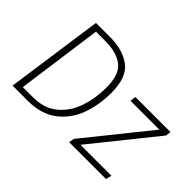

<svg xmlns="http://www.w3.org/2000/svg" viewBox="-119 -978 1271 1271"><g transform="rotate(45 517.0 -342.0)"><path d="M574 -429Q574 -315 538.5 -218Q503 -121 423.5 -60.5Q344 0 219 0H77L174 -684H305Q426 -684 500 -628.5Q574 -573 574 -429ZM215 -643 132 -41H226Q333 -41 400 -97.5Q467 -154 496.5 -242Q526 -330 526 -430Q526 -555 465.5 -599Q405 -643 305 -643ZM1034 -522 1029 -485 672 -41H962L952 0H607L613 -37L970 -481H700L706 -522Z"/></g></svg>

Font: Fira Sans ExtraLight
Style: Italic
Weight: 275
Italic angle: -8°
Designer: Carrois Corporate & Edenspiekermann AG
Foundry: Carrois Corporate GbR & Edenspiekermann AG
Version: Version 4.203